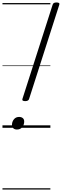

<svg xmlns="http://www.w3.org/2000/svg" viewBox="-20 -1035 501 1555"><path d="M184 -216Q155 -216 162 -235L406 -996Q409 -1007 417 -1011Q425 -1015 438 -1015Q467 -1015 460 -996L216 -235Q214 -226 206 -221Q198 -216 184 -216ZM117 14Q99 14 88 4Q77 -6 77 -24Q77 -49 92.5 -68.5Q108 -88 135 -88Q153 -88 164.5 -78.5Q176 -69 176 -51Q176 -25 160.5 -5.5Q145 14 117 14ZM0 490H388V500H0ZM0 -20H388V0H0ZM0 -505H388V-500H0ZM0 -1010H388V-1000H0Z"/></svg>

Font: Playwrite BE VLG Guides
Style: Regular
Weight: 400
Designer: Veronika Burian, José Scaglione
Foundry: TypeTogether
Version: Version 1.003